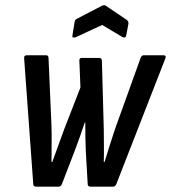

<svg xmlns="http://www.w3.org/2000/svg" viewBox="-20 -696 638 716"><path d="M114 0Q104 0 104 -10L70 -479Q69 -490 80 -490H152Q161 -490 161 -479L172 -226Q173 -195 172.5 -158.5Q172 -122 172 -92H175Q186 -122 197 -152.5Q208 -183 219 -213L280 -370L276 -469Q275 -480 285 -480H350Q359 -480 360 -470L367 -215Q367 -184 367.5 -153.5Q368 -123 367 -92H370Q379 -122 389 -153.5Q399 -185 409 -215L504 -479Q508 -490 516 -490H590Q595 -490 597 -487Q599 -484 597 -479L414 -10Q410 0 402 0H317Q307 0 307 -10L300 -132Q299 -154 298.5 -182Q298 -210 298 -239H296Q287 -212 277.5 -185Q268 -158 258 -132L211 -10Q207 0 199 0ZM262 -557Q256 -555 252.5 -556.5Q249 -558 250 -563L258 -613Q259 -619 261 -621.5Q263 -624 267 -626L361 -675Q369 -678 374 -675L451 -623Q460 -617 459 -608L451 -565Q450 -559 446.5 -557Q443 -555 438 -557L361 -603Z"/></svg>

Font: Sofia Sans Condensed SemiBold
Style: Italic
Weight: 600
Italic angle: -9°
Version: Version 4.100